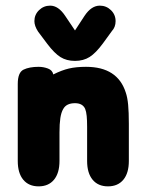

<svg xmlns="http://www.w3.org/2000/svg" viewBox="-20 -650 517 681"><path d="M169 -386Q166 -401 150 -407Q134 -413 117 -413Q84 -413 63.5 -403Q43 -393 43 -352V-79Q43 -36 62.5 -12.5Q82 11 117 11Q152 11 171.5 -12.5Q191 -36 191 -79V-180Q191 -211 194 -231Q197 -251 204 -263Q210 -274 220.5 -279Q231 -284 246 -284Q273 -284 282 -264Q286 -254 287.5 -238.5Q289 -223 289 -200V-79Q289 -36 308.5 -12.5Q328 11 363 11Q398 11 417.5 -12.5Q437 -36 437 -79V-211Q437 -252 434.5 -278.5Q432 -305 426 -322Q397 -413 285 -413Q250 -413 224.5 -407Q199 -401 169 -386ZM246 -542 211 -594Q187 -630 158 -630Q135 -630 118.5 -614Q102 -598 102 -575Q102 -558 115 -538L148 -494Q173 -461 194.5 -447.5Q216 -434 246 -434Q276 -434 298 -448Q320 -462 345 -496L377 -540Q390 -554 390 -575Q390 -598 373.5 -614Q357 -630 334 -630Q304 -630 280 -594Z"/></svg>

Font: Beiruti Black
Style: Regular
Weight: 900
Designer: Arlette Boutros
Foundry: Boutros
Version: Version 1.41